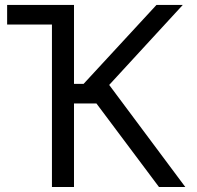

<svg xmlns="http://www.w3.org/2000/svg" viewBox="-20 -747 786 767"><path d="M615.1 0 365.1 -333.8H275.6V0H187.5V-649.1H8.5V-727.3H275.6V-411.9H313.9L605.1 -727.3H710.2L416.2 -407.7L720.2 0Z"/></svg>

Font: InterMG
Style: Regular
Weight: 400
Designer: Rasmus Andersson
Foundry: rsms
Version: Version 3.019;December 26, 2023;FontCreator 15.0.0.2955 64-b